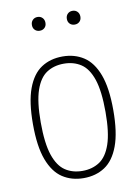

<svg xmlns="http://www.w3.org/2000/svg" viewBox="-85 -800 626 866"><g transform="rotate(-10 228.0 -367.0)"><path d="M228 9Q173 9 131.5 -18.2Q90 -45.5 67 -106.8Q44 -168 44 -270Q44 -372 66.8 -433Q89.5 -494 130.8 -521Q172 -548 228 -548Q283 -548 324.5 -521Q366 -494 389 -433Q412 -372 412 -270Q412 -168 389.2 -106.8Q366.5 -45.5 325.2 -18.2Q284 9 228 9ZM228 -24Q273 -24 306.2 -45.8Q339.5 -67.5 357.8 -120.8Q376 -174 376 -268Q376 -364 357.8 -417.8Q339.5 -471.5 306.2 -493.2Q273 -515 228 -515Q183 -515 149.8 -493.5Q116.5 -472 98.2 -419Q80 -366 80 -272Q80 -176 98.2 -122Q116.5 -68 149.8 -46Q183 -24 228 -24ZM308 -680Q294.5 -680 285.8 -688.5Q277 -697 277 -711Q277 -725.5 285.8 -734.2Q294.5 -743 308 -743Q321.5 -743 330.2 -734.2Q339 -725.5 339 -711Q339 -697 330.2 -688.5Q321.5 -680 308 -680ZM148 -680Q134.5 -680 125.8 -688.5Q117 -697 117 -711Q117 -725.5 125.8 -734.2Q134.5 -743 148 -743Q161.5 -743 170.2 -734.2Q179 -725.5 179 -711Q179 -697 170.2 -688.5Q161.5 -680 148 -680Z"/></g></svg>

Font: Encode Sans Cnd Th
Style: Regular
Weight: 100
Width: 3
Designer: Multiple Designers
Foundry: Impallari Type
Version: Version 3.002; ttfautohint (v1.8.3) -l 8 -r 50 -G 200 -x 14 